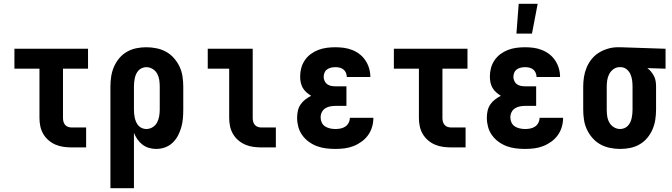

<svg xmlns="http://www.w3.org/2000/svg" viewBox="-20 -777 3540 1012"><path d="M358 0Q337 0 315 -3Q293 -6 273 -14.5Q253 -23 236 -37.5Q219 -52 208 -71Q197 -90 192.5 -111.5Q188 -133 188 -155V-415H56V-520H444V-415H312V-155Q312 -145 314.5 -135.5Q317 -126 323.5 -118.5Q330 -111 339.5 -108Q349 -105 358 -105H434V0Z M562 215V-320Q562 -347 566 -373.5Q570 -400 580.5 -424.5Q591 -449 608 -469.5Q625 -490 648 -503.5Q671 -517 697.5 -522.5Q724 -528 751 -528Q778 -528 805 -522.5Q832 -517 855.5 -504Q879 -491 897 -470.5Q915 -450 926.5 -425.5Q938 -401 942 -374Q946 -347 946 -320V-200Q946 -176 944 -152.5Q942 -129 935.5 -106Q929 -83 918 -62Q907 -41 889.5 -24.5Q872 -8 849.5 0Q827 8 803 8Q784 8 765 2.5Q746 -3 730.5 -15Q715 -27 704 -43Q693 -59 686 -77V215ZM751 -97Q769 -97 784.5 -106.5Q800 -116 808 -131.5Q816 -147 819 -164.5Q822 -182 822 -200V-320Q822 -338 819.5 -355.5Q817 -373 808.5 -388.5Q800 -404 784.5 -413.5Q769 -423 751 -423Q740 -423 729 -418.5Q718 -414 710.5 -406Q703 -398 698 -387.5Q693 -377 690.5 -365.5Q688 -354 687 -342.5Q686 -331 686 -320V-200Q686 -189 687 -177.5Q688 -166 690.5 -155Q693 -144 698 -133Q703 -122 710.5 -114Q718 -106 729 -101.5Q740 -97 751 -97Z M1358 0Q1337 0 1315 -3Q1293 -6 1273 -14.5Q1253 -23 1236 -37.5Q1219 -52 1208 -71Q1197 -90 1192.5 -111.5Q1188 -133 1188 -155V-415H1075V-520H1312V-155Q1312 -145 1314.5 -135.5Q1317 -126 1323.5 -118.5Q1330 -111 1339.5 -108Q1349 -105 1358 -105H1434V0Z M1748 8Q1723 8 1698.5 5Q1674 2 1651 -6.5Q1628 -15 1608 -29.5Q1588 -44 1573.5 -64Q1559 -84 1552.5 -108Q1546 -132 1546 -156Q1546 -175 1550 -193Q1554 -211 1564 -226Q1574 -241 1589 -252.5Q1604 -264 1620 -272Q1607 -280 1595 -290.5Q1583 -301 1575.5 -314.5Q1568 -328 1565 -343Q1562 -358 1562 -374Q1562 -397 1568 -419Q1574 -441 1587 -460Q1600 -479 1618.5 -492.5Q1637 -506 1658 -514Q1679 -522 1702 -525Q1725 -528 1747 -528Q1770 -528 1792.5 -525Q1815 -522 1836.5 -513.5Q1858 -505 1876 -491Q1894 -477 1906.5 -458Q1919 -439 1925.5 -417Q1932 -395 1932 -372V-371H1808Q1808 -382 1803.5 -393Q1799 -404 1790 -411Q1781 -418 1770 -420.5Q1759 -423 1747 -423Q1736 -423 1725 -420.5Q1714 -418 1704.5 -411.5Q1695 -405 1690.5 -394Q1686 -383 1686 -372Q1686 -361 1691 -350Q1696 -339 1705.5 -332.5Q1715 -326 1726.5 -324Q1738 -322 1750 -322H1806V-219H1750Q1736 -219 1721.5 -216.5Q1707 -214 1695 -206.5Q1683 -199 1676.5 -186Q1670 -173 1670 -158Q1670 -144 1676 -131Q1682 -118 1694 -110.5Q1706 -103 1720 -100Q1734 -97 1748 -97Q1761 -97 1774.5 -99.5Q1788 -102 1799.5 -109.5Q1811 -117 1817.5 -129.5Q1824 -142 1824 -156H1948Q1948 -131 1941 -107.5Q1934 -84 1920 -64.5Q1906 -45 1886 -30.5Q1866 -16 1843 -7Q1820 2 1796 5Q1772 8 1748 8Z M2358 0Q2337 0 2315 -3Q2293 -6 2273 -14.5Q2253 -23 2236 -37.5Q2219 -52 2208 -71Q2197 -90 2192.5 -111.5Q2188 -133 2188 -155V-415H2056V-520H2444V-415H2312V-155Q2312 -145 2314.5 -135.5Q2317 -126 2323.5 -118.5Q2330 -111 2339.5 -108Q2349 -105 2358 -105H2434V0Z M2748 8Q2723 8 2698.5 5Q2674 2 2651 -6.5Q2628 -15 2608 -29.5Q2588 -44 2573.5 -64Q2559 -84 2552.5 -108Q2546 -132 2546 -156Q2546 -175 2550 -193Q2554 -211 2564 -226Q2574 -241 2589 -252.5Q2604 -264 2620 -272Q2607 -280 2595 -290.5Q2583 -301 2575.5 -314.5Q2568 -328 2565 -343Q2562 -358 2562 -374Q2562 -397 2568 -419Q2574 -441 2587 -460Q2600 -479 2618.5 -492.5Q2637 -506 2658 -514Q2679 -522 2702 -525Q2725 -528 2747 -528Q2770 -528 2792.5 -525Q2815 -522 2836.5 -513.5Q2858 -505 2876 -491Q2894 -477 2906.5 -458Q2919 -439 2925.5 -417Q2932 -395 2932 -372V-371H2808Q2808 -382 2803.5 -393Q2799 -404 2790 -411Q2781 -418 2770 -420.5Q2759 -423 2747 -423Q2736 -423 2725 -420.5Q2714 -418 2704.5 -411.5Q2695 -405 2690.5 -394Q2686 -383 2686 -372Q2686 -361 2691 -350Q2696 -339 2705.5 -332.5Q2715 -326 2726.5 -324Q2738 -322 2750 -322H2806V-219H2750Q2736 -219 2721.5 -216.5Q2707 -214 2695 -206.5Q2683 -199 2676.5 -186Q2670 -173 2670 -158Q2670 -144 2676 -131Q2682 -118 2694 -110.5Q2706 -103 2720 -100Q2734 -97 2748 -97Q2761 -97 2774.5 -99.5Q2788 -102 2799.5 -109.5Q2811 -117 2817.5 -129.5Q2824 -142 2824 -156H2948Q2948 -131 2941 -107.5Q2934 -84 2920 -64.5Q2906 -45 2886 -30.5Q2866 -16 2843 -7Q2820 2 2796 5Q2772 8 2748 8ZM2702 -600 2714 -757H2814L2784 -600Z M3249 8Q3222 8 3195 2.5Q3168 -3 3144.5 -16Q3121 -29 3103 -49.5Q3085 -70 3073.5 -94.5Q3062 -119 3058 -146Q3054 -173 3054 -200V-320Q3054 -346 3058 -371.5Q3062 -397 3072 -421Q3082 -445 3098.5 -465.5Q3115 -486 3137 -499.5Q3159 -513 3184.5 -520.5Q3210 -528 3236 -528H3250L3488 -520V-415L3392 -418Q3403 -410 3412 -399Q3421 -388 3427.5 -375Q3434 -362 3436 -348Q3438 -334 3438 -320V-200Q3438 -173 3434 -146.5Q3430 -120 3419.5 -95.5Q3409 -71 3392 -50.5Q3375 -30 3352 -16.5Q3329 -3 3302.5 2.5Q3276 8 3249 8ZM3249 -97Q3260 -97 3271 -101.5Q3282 -106 3289.5 -114Q3297 -122 3302 -132.5Q3307 -143 3309.5 -154.5Q3312 -166 3313 -177.5Q3314 -189 3314 -200V-320Q3314 -336 3312 -352.5Q3310 -369 3303.5 -384.5Q3297 -400 3284 -411Q3271 -422 3254 -423H3245Q3228 -423 3213.5 -412.5Q3199 -402 3191 -386.5Q3183 -371 3180.5 -354Q3178 -337 3178 -320V-200Q3178 -182 3180.5 -164.5Q3183 -147 3191.5 -131.5Q3200 -116 3215.5 -106.5Q3231 -97 3249 -97Z"/></svg>

Font: Iosevka Curly Slab Extrabold
Style: Regular
Weight: 800
Monospace: yes
Designer: Belleve Invis
Foundry: Belleve Invis
Version: Version 22.1.2; ttfautohint (v1.8.4)